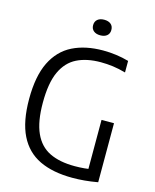

<svg xmlns="http://www.w3.org/2000/svg" viewBox="-134 -1011 892 1108"><g transform="rotate(15 312.0 -457.5)"><path d="M406.5 6.5Q289 6.5 209.2 -31.8Q129.5 -70 88.8 -152.5Q48 -235 48 -369Q48 -505.5 89.2 -589.2Q130.5 -673 207 -711.2Q283.5 -749.5 389.5 -749.5Q429 -749.5 467.8 -744.2Q506.5 -739 543 -728.5V-659.5Q502.5 -671 466.2 -675.8Q430 -680.5 393.5 -680.5Q310 -680.5 251.2 -651.2Q192.5 -622 161.2 -554Q130 -486 130 -368.5Q130 -256 160.5 -188.5Q191 -121 251.2 -91.5Q311.5 -62 401.5 -62Q431.5 -62 459 -64.5Q486.5 -67 511 -72L483 -42.5V-360H557.5V-7.5Q515 0 479 3.2Q443 6.5 406.5 6.5ZM349 -829.5Q324 -829.5 309.2 -841.8Q294.5 -854 294.5 -875.5Q294.5 -898 309.2 -910.2Q324 -922.5 349 -922.5Q374.5 -922.5 389 -910.2Q403.5 -898 403.5 -875.5Q403.5 -854 389 -841.8Q374.5 -829.5 349 -829.5Z"/></g></svg>

Font: Encode Sans SemiCondensed
Style: Regular
Weight: 400
Width: 4
Designer: Multiple Designers
Foundry: Impallari Type
Version: Version 3.002